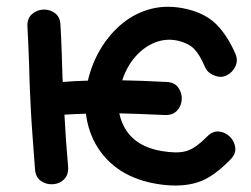

<svg xmlns="http://www.w3.org/2000/svg" viewBox="-20 -558 759 581"><path d="M481 2Q545 8 591 -11Q631 -28 676 -74Q694 -91 692 -110.5Q690 -130 676 -144Q662 -158 642.5 -160Q623 -162 606 -144Q574 -112 552 -104Q530 -94 491 -98Q398 -107 361 -165Q347 -187 341 -215Q389 -214 478 -210Q503 -209 516 -223.5Q529 -238 530 -257.5Q531 -277 519.5 -293Q508 -309 484 -310Q407 -314 350 -315Q364 -358 391 -388Q418 -418 452 -430.5Q486 -443 522 -434Q552 -426 568 -409.5Q584 -393 600 -356Q608 -337 628 -330Q648 -321 666 -330Q684 -339 692.5 -357.5Q701 -376 692 -396Q669 -449 636.5 -482.5Q604 -516 548 -530Q490 -544 440.5 -532Q391 -520 351.5 -488Q312 -456 285 -411Q258 -366 246 -314Q207 -313 170 -310Q169 -320 168.5 -342.5Q168 -365 167 -392Q166 -419 165 -443.5Q164 -468 163 -482Q162 -507 146 -518.5Q130 -530 110.5 -529Q91 -528 76.5 -515Q62 -502 63 -478Q66 -424 68 -364Q69 -319 70.5 -286.5Q72 -254 73.5 -223Q75 -192 78 -153Q82 -94 86 -45Q88 -21 104.5 -10Q121 1 141 -0.5Q161 -2 174.5 -16Q188 -30 186 -55Q179 -133 175 -211Q207 -213 240 -214Q247 -157 276 -111Q340 -12 481 2Z"/></svg>

Font: Balsamiq Sans
Style: Regular
Weight: 400
Designer: Michael Angeles
Foundry: Balsamiq SRL
Version: Version 1.020; ttfautohint (v1.8.4.7-5d5b);gftools[0.9.26]